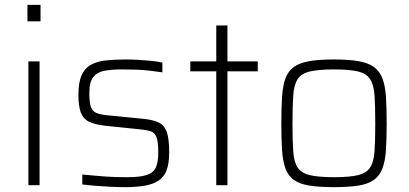

<svg xmlns="http://www.w3.org/2000/svg" viewBox="-20 -763 1685 791"><path d="M93 -675V-743H147V-675ZM97 0V-510H143V0Z M494 8Q468 8 436 6.5Q404 5 373.5 2.5Q343 0 319 -3V-44Q351 -41 374.5 -39Q398 -37 418 -35.5Q438 -34 458.5 -33.5Q479 -33 504 -33Q560 -33 587 -43Q614 -53 623 -75.5Q632 -98 632 -135Q632 -178 625 -197Q618 -216 602.5 -221.5Q587 -227 558 -230L413 -245Q369 -250 345 -262.5Q321 -275 312 -302Q303 -329 303 -372Q303 -422 315.5 -451.5Q328 -481 353.5 -495.5Q379 -510 415 -514Q451 -518 497 -518Q521 -518 548 -516.5Q575 -515 601.5 -512.5Q628 -510 649 -505V-465Q621 -469 595 -472Q569 -475 542.5 -476Q516 -477 484 -477Q444 -477 413 -472Q382 -467 365 -446.5Q348 -426 348 -378Q348 -341 354.5 -322.5Q361 -304 377.5 -297.5Q394 -291 423 -288L565 -274Q610 -270 633.5 -258.5Q657 -247 667 -219.5Q677 -192 677 -135Q677 -90 666.5 -62Q656 -34 633.5 -19Q611 -4 576.5 2Q542 8 494 8Z M871 0V-469H764V-510H871V-658H917V-510H1042V-469H917V0Z M1356 8Q1294 8 1254 1.5Q1214 -5 1190.5 -22Q1167 -39 1156 -69Q1145 -99 1142 -144.5Q1139 -190 1139 -254Q1139 -319 1142 -364.5Q1145 -410 1156 -440Q1167 -470 1190.5 -487Q1214 -504 1254 -511Q1294 -518 1356 -518Q1417 -518 1457 -511Q1497 -504 1520.5 -487Q1544 -470 1555.5 -440Q1567 -410 1570 -364.5Q1573 -319 1573 -254Q1573 -190 1570 -144.5Q1567 -99 1555.5 -69Q1544 -39 1520.5 -22Q1497 -5 1457 1.5Q1417 8 1356 8ZM1356 -33Q1420 -33 1455 -41.5Q1490 -50 1505 -73Q1520 -96 1523 -140Q1526 -184 1526 -254Q1526 -325 1523 -369Q1520 -413 1505 -436.5Q1490 -460 1455 -468.5Q1420 -477 1356 -477Q1292 -477 1256.5 -468.5Q1221 -460 1206 -436.5Q1191 -413 1188 -369Q1185 -325 1185 -254Q1185 -184 1188 -140Q1191 -96 1206 -73Q1221 -50 1256.5 -41.5Q1292 -33 1356 -33Z"/></svg>

Font: Saira Thin ExtraLight
Style: Regular
Weight: 250
Version: Version 1.101